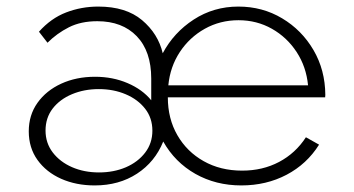

<svg xmlns="http://www.w3.org/2000/svg" viewBox="-20 -548 1077 584"><path d="M268 16Q342 16 396.8 -19.8Q451.5 -55.5 476.5 -117.5Q512 -54.5 574.2 -19.2Q636.5 16 714 16Q790 16 851.8 -16.5Q913.5 -49 950.5 -108L910.5 -130.5Q879 -82 829 -55.5Q779 -29 716.5 -29Q650.5 -29 599.5 -57.8Q548.5 -86.5 519.5 -136.8Q490.5 -187 490.5 -252H969Q969.5 -255.5 969.5 -259.5Q969 -335 933.5 -395.8Q898 -456.5 838.2 -492.2Q778.5 -528 705 -528Q630 -528 569.2 -488.5Q508.5 -449 475 -386Q461 -445.5 412 -486.8Q363 -528 279 -528Q227.5 -528 181.2 -510.2Q135 -492.5 98.5 -451.5L124.5 -418Q153 -446.5 189.5 -465Q226 -483.5 276 -483.5Q352 -483.5 396 -437.8Q440 -392 440 -309V-243Q413 -276 368 -295.2Q323 -314.5 269 -314.5Q212 -314.5 166.2 -293.5Q120.5 -272.5 94 -235.2Q67.5 -198 67.5 -148.5Q67.5 -98.5 94 -61.5Q120.5 -24.5 166 -4.2Q211.5 16 268 16ZM492 -288.5Q497.5 -345 527 -389.8Q556.5 -434.5 603 -460.5Q649.5 -486.5 705.5 -486.5Q761 -486.5 807 -460.5Q853 -434.5 882.2 -389.8Q911.5 -345 917 -288.5ZM281 -23.5Q236 -23.5 199.2 -39.5Q162.5 -55.5 140.5 -84.2Q118.5 -113 118.5 -151Q118.5 -189.5 140.2 -217.8Q162 -246 199 -261.5Q236 -277 280.5 -277Q325.5 -277 362.5 -261.2Q399.5 -245.5 421.5 -217.2Q443.5 -189 443.5 -150.5Q443.5 -112.5 421.5 -83.8Q399.5 -55 362.8 -39.2Q326 -23.5 281 -23.5Z"/></svg>

Font: Spartan Light
Style: Regular
Weight: 300
Designer: Matt Bailey, Mirko Velimirovic
Foundry: Matt Bailey
Version: Version 1.003; ttfautohint (v1.8.3)